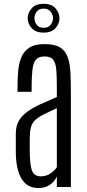

<svg xmlns="http://www.w3.org/2000/svg" viewBox="-20 -970 452 996"><path d="M178.7 5.4Q120.6 5.4 91.3 -43.7Q62 -92.8 62 -184.1V-277.8Q62 -316.9 78.4 -344.2Q94.7 -371.6 123.8 -392.1Q152.8 -412.6 191.7 -430.2Q230.5 -447.8 274.9 -466.8V-516.6Q274.9 -572.8 272 -608.2Q269 -643.6 255.9 -660.4Q242.7 -677.2 211.4 -677.2Q181.2 -677.2 166.7 -660.9Q152.3 -644.5 148.2 -608.2Q144 -571.8 144 -511.7V-493.7H70.8V-513.2Q70.8 -557.1 74 -598.1Q77.1 -639.2 90.1 -671.4Q103 -703.6 131.6 -722.4Q160.2 -741.2 211.4 -741.2Q263.2 -741.2 291.3 -724.1Q319.3 -707 331.3 -673.3Q343.3 -639.6 345.5 -590.3Q347.7 -541 347.7 -476.6V0H274.9V-54.7Q272 -45.9 260.7 -31.5Q249.5 -17.1 229.2 -5.9Q209 5.4 178.7 5.4ZM191.9 -55.2Q220.7 -55.2 243.7 -71.5Q266.6 -87.9 274.9 -103V-408.7Q229.5 -388.2 201.4 -373.5Q173.3 -358.9 158.9 -343.5Q144.5 -328.1 139.4 -305.9Q134.3 -283.7 134.3 -248.5V-190.4Q134.3 -117.2 145.5 -86.2Q156.7 -55.2 191.9 -55.2ZM206.1 -800.8Q164.6 -800.8 144 -824.5Q123.5 -848.1 123.5 -875Q123.5 -902.3 144 -926.3Q164.6 -950.2 206.1 -950.2Q248 -950.2 268.3 -926.3Q288.6 -902.3 288.6 -875Q288.6 -848.1 268.3 -824.5Q248 -800.8 206.1 -800.8ZM206.1 -825.7Q230.5 -825.7 242.7 -841.3Q254.9 -856.9 254.9 -875.5Q254.9 -894 242.7 -909.7Q230.5 -925.3 206.1 -925.3Q182.6 -925.3 170.7 -909.7Q158.7 -894 158.7 -875.5Q158.7 -856.9 170.7 -841.3Q182.6 -825.7 206.1 -825.7Z"/></svg>

Font: Antonio Thin
Style: Regular
Weight: 250
Designer: Vernon Adams
Foundry: Vernon Adams
Version: Version 1.002